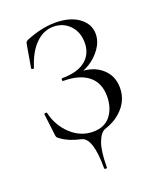

<svg xmlns="http://www.w3.org/2000/svg" viewBox="-122 -557 656 791"><g transform="rotate(-20 206.0 -161.5)"><path d="M211 152Q211 157 205 157Q199 157 199 152Q199 17 151 8Q100 -3 69 -26Q60 -32 58 -35.5Q56 -39 55 -49L44 -140Q44 -143 49.5 -144Q55 -145 56 -142Q70 -82 112.5 -43Q155 -4 209 -4Q260 -4 286 -38Q312 -72 312 -122Q312 -181 273.5 -212Q235 -243 164 -243Q160 -243 160 -249Q160 -255 164 -255Q231 -255 266 -283.5Q301 -312 301 -361Q301 -408 272.5 -437.5Q244 -467 201 -467Q158 -467 123.5 -433Q89 -399 69 -335Q69 -332 64 -332Q62 -332 59.5 -333.5Q57 -335 57 -336L73 -429Q75 -442 77 -445.5Q79 -449 88 -453Q156 -480 213 -480Q279 -480 317.5 -451.5Q356 -423 356 -380Q356 -347 335 -317Q314 -287 283 -268Q252 -249 226 -247L240 -255Q299 -255 336.5 -222.5Q374 -190 374 -137Q374 -88 342 -51Q310 -14 258 2Q238 10 224.5 46Q211 82 211 152Z"/></g></svg>

Font: Cormorant SC Light
Style: Regular
Weight: 300
Designer: Christian Thalmann (Catharsis Fonts)
Foundry: Catharsis Fonts
Version: Version 4.000